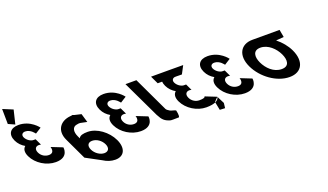

<svg xmlns="http://www.w3.org/2000/svg" viewBox="-293 -1844 4994 2922"><g transform="rotate(-20 2203.5 -382.5)"><path d="M-176.5 -796.2 -71.5 -749.1 -17.5 -973 -179.6 -1040.2ZM176.5 -511.8C176.5 -511.8 119.4 -598.5 31 -598.5C-14 -598.5 -40.4 -566.2 -19.1 -521.2C5 -470.2 64.3 -432.8 106.8 -432.8H141.7L191.1 -328.2C191.1 -328.2 175.1 -333.3 158.1 -333.3C102 -333.3 77 -290.8 105.5 -230.5C133.7 -171 191.8 -137.8 250.5 -137.8C355.9 -137.8 314.6 -244.9 314.6 -244.9L496.7 -172.7C496.7 -172.7 530.6 -0.1 314.7 -0.1C164.3 -0.1 9.2 -96.2 -54.3 -230.5C-89.2 -304.4 -79.7 -358 -40.9 -391.1C-93.3 -420.9 -138 -465.1 -165.3 -522.9C-221.5 -641.9 -164.8 -726.9 -31.4 -726.9C165 -726.9 273.4 -573 273.4 -573Z M929.6 -553C825.7 -574.7 799.9 -584.7 794.8 -588.3C792.3 -586.8 783.7 -584.4 758.7 -582.3C591.1 -567.8 496.5 -438.9 577.8 -267L743.7 84L985.2 214C1045.6 253 1111 275 1179 275C1329 275 1376.3 153 1305.4 3C1234.5 -147 1072.3 -268 922.3 -268C852.3 -268 797 -258 778.9 -216L760.9 -254C717.9 -345 736.1 -415.1 801.3 -427.4C871 -440.4 841 -436.4 971.3 -411.3ZM1117.4 3C1151 74 1121.6 124 1054.6 124C988.6 124 912 74 878.4 3C845.3 -67 871.7 -117 940.7 -117C1012.7 -117 1084.3 -67 1117.4 3ZM794.8 -588.3C791.1 -590.8 797.8 -590.2 794.8 -588.3Z M1554 -511.8C1554 -511.8 1496.9 -598.5 1408.5 -598.5C1363.5 -598.5 1337.1 -566.2 1358.4 -521.2C1382.5 -470.2 1441.8 -432.8 1484.3 -432.8H1519.2L1568.6 -328.2C1568.6 -328.2 1552.6 -333.3 1535.6 -333.3C1479.5 -333.3 1454.5 -290.8 1483 -230.5C1511.2 -171 1569.3 -137.8 1628 -137.8C1733.4 -137.8 1692.1 -244.9 1692.1 -244.9L1874.2 -172.7C1874.2 -172.7 1908.1 -0.1 1692.2 -0.1C1541.8 -0.1 1386.7 -96.2 1323.2 -230.5C1288.3 -304.4 1297.8 -358 1336.6 -391.1C1284.2 -420.9 1239.5 -465.1 1212.2 -522.9C1156 -641.9 1212.7 -726.9 1346.1 -726.9C1542.5 -726.9 1650.9 -573 1650.9 -573Z M1713.5 -753H1890.5L2156.2 -191C2164.9 -173 2186.1 -161.8 2210.8 -145C2224.4 -135.7 2288.7 -124 2302.1 -113C2302.1 -113 2324.3 -21.3 2305.6 0C2221.5 0 2184.6 4.3 2162.1 -3C2082.3 -28.9 2048.3 -57.6 2002 -148L2001.5 -148L1992.8 -166.5C1987.8 -176.7 1982.8 -187.5 1977.4 -199L1977 -200Z M2571.3 -598C2571.3 -598 2556.4 -599.5 2468 -599.5L2468.5 -598.5L2454.8 -598.5C2418.1 -592.6 2399.2 -561.6 2418.3 -521.2C2442.5 -470.2 2501.8 -432.8 2544.3 -432.8H2579.1L2628.6 -328.2C2628.6 -328.2 2612.6 -333.3 2595.6 -333.3C2539.5 -333.3 2514.5 -290.8 2543 -230.5C2571.2 -171 2629.3 -137.8 2688 -137.8C2793.4 -137.8 2779 -167.3 2779 -167.3L2961.1 -95C2961.1 -95 2964.2 -53.1 2902.8 -25L2928.8 105L3013.4 108.9L3022.9 27.2L2961.1 -95L2901.4 -32L2902.8 -25C2871.9 -10.8 2824.6 -0.1 2752.2 -0.1C2601.8 -0.1 2446.7 -96.2 2383.2 -230.5C2348.3 -304.4 2357.8 -358 2396.5 -391.1C2344.2 -420.9 2299.5 -465.1 2272.2 -522.9C2259.4 -549.9 2252.5 -575.2 2250.9 -598.1L2179.3 -598L2118.3 -727L2406.1 -726.9C2602.5 -726.9 2638.6 -726 2638.6 -726Z M3239 -511.8C3239 -511.8 3181.9 -598.5 3093.5 -598.5C3048.5 -598.5 3022.1 -566.2 3043.4 -521.2C3067.5 -470.2 3126.8 -432.8 3169.3 -432.8H3204.2L3253.6 -328.2C3253.6 -328.2 3237.6 -333.3 3220.6 -333.3C3164.5 -333.3 3139.5 -290.8 3168 -230.5C3196.2 -171 3254.3 -137.8 3313 -137.8C3418.4 -137.8 3377.1 -244.9 3377.1 -244.9L3559.2 -172.7C3559.2 -172.7 3593.1 -0.1 3377.2 -0.1C3226.8 -0.1 3071.7 -96.2 3008.2 -230.5C2973.3 -304.4 2982.8 -358 3021.6 -391.1C2969.2 -420.9 2924.5 -465.1 2897.2 -522.9C2841 -641.9 2897.7 -726.9 3031.1 -726.9C3227.5 -726.9 3335.9 -573 3335.9 -573Z M3748.9 -363.9C3699.6 -468.4 3707.9 -572.8 3830.7 -573L3830.7 -573L3831 -573H3831.1C3955.2 -573 4060.7 -468.5 4110.2 -363.9C4159.6 -259.4 4156.3 -154.8 4028.8 -154.8C3897.9 -154.8 3798.3 -259.4 3748.9 -363.9ZM3757.9 -727 3758 -726.9C3565.3 -726.6 3479.6 -568.6 3576.4 -363.9C3673.2 -159.1 3894.6 -0.1 4102 -0.1C4303.4 -0.1 4379.6 -159.1 4282.7 -363.9C4241 -452.3 4173.9 -531.9 4095.5 -594L4222.1 -604L4199.9 -727Z"/></g></svg>

Font: Hussar
Style: BdOpOblFive
Weight: 700
Foundry: Cannot Into Space Fonts
Version: Version 2.00